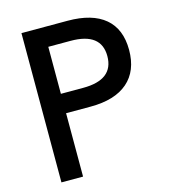

<svg xmlns="http://www.w3.org/2000/svg" viewBox="-105 -782 766 866"><g transform="rotate(-15 278.0 -348.5)"><path d="M75 0V-697H290.5Q405 -697 464.8 -646.5Q524.5 -596 524.5 -498.5Q524.5 -400.5 464.2 -348.2Q404 -296 290.5 -296H176V0ZM176 -386.5H280Q422.5 -386.5 422.5 -497Q422.5 -606 280 -606H176Z"/></g></svg>

Font: HK Grotesk Medium
Style: Regular
Weight: 500
Designer: Alfredo Marco Pradil
Foundry: Hanken Design Co.
Version: Version 3.001;FEAKit 1.0